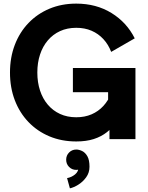

<svg xmlns="http://www.w3.org/2000/svg" viewBox="-20 -755 803 1042"><path d="M583.4 -473.4 711.2 -546.9Q667.7 -633.6 584.9 -684.5Q502.1 -735.4 393.8 -735.4Q314.5 -735.4 248.5 -707.8Q182.6 -680.2 134.5 -630Q86.4 -579.8 60.3 -511.4Q34.2 -443.1 34.2 -361.3Q34.2 -279.6 60.3 -211.2Q86.4 -142.9 134.5 -92.7Q182.6 -42.5 248.5 -14.9Q314.5 12.7 393.8 12.7Q448 12.7 488.9 -0.4Q529.8 -13.5 560.9 -38.2Q592 -62.9 616.7 -97.7Q641.4 -132.4 663.2 -175.8L583.4 -249.2Q568.1 -209.4 541 -180Q514 -150.6 477.1 -134.6Q440.1 -118.6 393.8 -118.6Q344.9 -118.6 306 -136.5Q267 -154.4 239.4 -187Q211.7 -219.5 197.2 -263.9Q182.6 -308.2 182.6 -361.3Q182.6 -414.5 197.2 -458.8Q211.7 -503.1 239.4 -535.7Q267 -568.3 306 -586.2Q344.9 -604.1 393.8 -604.1Q440.1 -604.1 477.1 -588.1Q514 -572.1 541 -542.8Q568.1 -513.5 583.4 -473.4ZM375.6 -385.9V-254.7H566.7V-123.5L574.1 -110.8V0H715.1V-385.9ZM339.1 111.9Q339.1 135 354.9 151Q370.7 167 393.8 167Q417 167 432.8 151Q448.6 135 448.6 111.9Q448.6 88.7 432.6 72.7Q416.6 56.6 393.8 56.6Q370.7 56.6 354.9 72.7Q339.1 88.7 339.1 111.9ZM344 211.6 359.3 267.1Q379.4 262.9 404.3 247.7Q429.3 232.4 447.5 207.4Q465.7 182.4 465.7 149.9Q465.7 113.2 454.2 93Q442.6 72.8 425.9 64.7Q409.2 56.6 393.8 56.6L394.2 111.9Q394.2 111.9 400.5 126.3Q406.7 140.7 406.7 149.9Q406.7 175.7 387.3 191.6Q367.9 207.4 344 211.6Z"/></svg>

Font: Giphurs SC
Style: Regular
Weight: 400
Version: Version 0.920